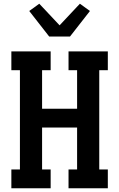

<svg xmlns="http://www.w3.org/2000/svg" viewBox="-20 -1011 640 1031"><path d="M41 0V-101H87V-634H41V-735H252V-634H206V-427H394V-634H348V-735H559V-634H513V-101H559V0H348V-101H394V-326H206V-101H252V0ZM244 -815 137 -952 191 -991 300 -875 409 -991 463 -952 356 -815Z"/></svg>

Font: Iosevka Etoile
Style: Bold
Weight: 700
Designer: Belleve Invis
Foundry: Belleve Invis
Version: Version 28.1.0; ttfautohint (v1.8.4)